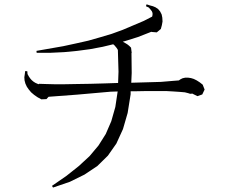

<svg xmlns="http://www.w3.org/2000/svg" viewBox="-20 -803 1040 882"><path d="M223.6 58.6 218.8 50.8 285.2 4.9 341.8 -40 391.6 -85.9 432.6 -134.8 465.8 -187.5 491.2 -246.1 509.8 -311.5 520.5 -382.8 488.3 -381.8 334 -368.2 203.1 -358.4 193.4 -347.7 169.9 -346.7 152.3 -356.4 136.7 -367.2 123 -378.9 112.3 -391.6 103.5 -404.3 96.7 -418.9 92.8 -433.6 91.8 -448.2 93.8 -461.9 95.7 -476.6 105.5 -475.6 106.4 -462.9 112.3 -452.1 118.2 -443.4 125 -435.5 132.8 -428.7 141.6 -422.9 152.3 -418 159.2 -416V-418L190.4 -417L229.5 -416H276.4L331.1 -417L393.6 -418L462.9 -419.9L522.5 -421.9L524.4 -473.6L521.5 -573.2L519.5 -577.1L515.6 -583L510.7 -588.9L505.9 -594.7L500 -599.6L451.2 -587.9L393.6 -577.1L335 -569.3L274.4 -563.5L211.9 -560.5H148.4L147.5 -569.3L270.5 -590.8L329.1 -603.5L385.7 -616.2L440.4 -631.8L493.2 -647.5L543.9 -666L640.6 -707L678.7 -726.6L679.7 -729.5L680.7 -735.4V-743.2L677.7 -751L671.9 -758.8L663.1 -768.6L650.4 -774.4L653.3 -783.2L668 -778.3L682.6 -774.4L694.3 -769.5L706.1 -761.7L715.8 -750L722.7 -736.3L725.6 -721.7L726.6 -704.1L723.6 -687.5L718.8 -669.9L700.2 -654.3L676.8 -656.2L675.8 -657.2L613.3 -632.8L560.5 -616.2L543.9 -611.3L554.7 -605.5L564.5 -599.6L573.2 -592.8L582 -584L585 -560.5L584 -558.6L585 -467.8L583 -422.9L718.8 -426.8L776.4 -431.6L801.8 -433.6L808.6 -438.5L818.4 -443.4L831.1 -446.3H843.8L857.4 -444.3L870.1 -440.4L883.8 -433.6L897.5 -424.8L911.1 -414.1L919.9 -391.6L909.2 -369.1L886.7 -361.3L865.2 -372.1L864.3 -373L853.5 -372.1L844.7 -375L829.1 -378.9L805.7 -380.9L777.3 -382.8L742.2 -384.8H656.2L604.5 -383.8H580.1V-370.1L566.4 -284.2L544.9 -210L514.6 -143.6L475.6 -87.9L426.8 -40L368.2 -1L300.8 32.2Z"/></svg>

Font: Kurinto Seri
Style: Regular
Weight: 400
Designer: Kurinto was developed by Clint Goss from a range of fonts that are compatible with the SIL Open Font License Version 1.1
Foundry: Clinton F. Goss
Version: Version 2.196; July 25, 2020